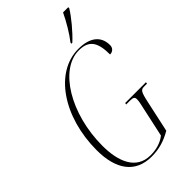

<svg xmlns="http://www.w3.org/2000/svg" viewBox="-283 -1009 1097 1097"><g transform="rotate(-45 265.0 -460.5)"><path d="M378 -779 377 -771H385C431 -813 486 -880 512 -923V-931H470C444 -877 411 -821 378 -779ZM246 10C306 10 356 -5 409 -36L449 -220C466 -300 472 -304 502 -304H521L523 -314H355L353 -304H384C412 -304 418 -297 418 -281C418 -264 413 -245 408 -222L368 -38C331 -9 288 0 247 0C130 0 90 -108 90 -233C90 -492 226 -714 380 -714C460 -714 490 -672 490 -571C512 -571 528 -586 528 -609C528 -682 476 -722 384 -722C195 -722 49 -508 49 -238C49 -83 114 10 246 10Z"/></g></svg>

Font: Noto Serif Display ExtraCondensed ExtraLight
Style: Italic
Weight: 200
Width: 2
Italic angle: -12°
Designer: Monotype Design Team
Foundry: Monotype Imaging Inc.
Version: Version 2.009